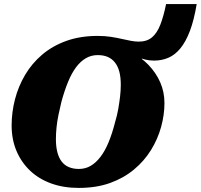

<svg xmlns="http://www.w3.org/2000/svg" viewBox="-20 -904 984 941"><path d="M459 -634Q427 -634 400.5 -618.5Q374 -603 352.5 -574Q331 -545 313.5 -502.5Q296 -460 281 -405Q273 -372 266.5 -340.5Q260 -309 257 -279Q254 -249 254 -222Q254 -186 261 -158.5Q268 -131 282 -112.5Q296 -94 317.5 -85Q339 -76 366 -76Q399 -76 425 -91.5Q451 -107 473 -136Q495 -165 512.5 -207.5Q530 -250 544 -305Q554 -338 559.5 -369.5Q565 -401 568.5 -431Q572 -461 572 -488Q572 -525 565 -552Q558 -579 543.5 -597.5Q529 -616 508 -625Q487 -634 459 -634ZM668 -590 618 -651Q670 -625 707.5 -586Q745 -547 765.5 -500Q786 -453 786 -399Q786 -341 769.5 -281.5Q753 -222 720 -168.5Q687 -115 636.5 -73Q586 -31 519 -7Q452 17 366 17Q291 17 230.5 -5Q170 -27 127 -68Q84 -109 60.5 -165Q37 -221 37 -289Q37 -354 53.5 -417.5Q70 -481 103 -537Q136 -593 186.5 -636Q237 -679 305 -703.5Q373 -728 459 -728Q494 -728 523 -723.5Q552 -719 576 -713.5Q600 -708 621 -704Q642 -700 660 -700Q700 -700 725 -721Q750 -742 766 -783.5Q782 -825 794 -884H944Q931 -806 911 -753Q891 -700 864.5 -667.5Q838 -635 805.5 -621Q773 -607 735 -607Q713 -607 692 -612Q671 -617 651 -626Q631 -635 611 -647L679 -629Z"/></svg>

Font: Roboto Serif 20pt ExtraBold
Style: Italic
Weight: 800
Italic angle: -10°
Version: Version 1.007